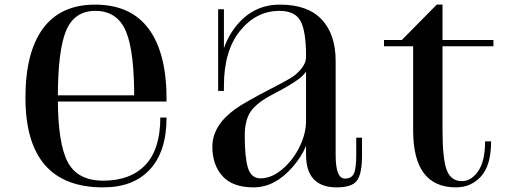

<svg xmlns="http://www.w3.org/2000/svg" viewBox="-20 -790 2208 830"><path d="M673 -282Q673 -145 608.5 -77Q544 -9 426 -9Q315 -9 272.5 -90Q230 -171 230 -367Q230 -573 266 -658Q302 -743 392 -743Q487 -743 524.5 -654.5Q562 -566 560 -351H700Q702 -556 624.5 -663Q547 -770 391 -770Q242 -770 166 -667Q90 -564 90 -368Q90 20 426 20Q557 20 628.5 -58Q700 -136 700 -282ZM586 -378H206L208 -351H586Z M1431 -119V-527Q1431 -641 1371 -705.5Q1311 -770 1190 -770Q1073 -770 998 -674Q923 -578 923 -419H948Q948 -571 1018 -657Q1088 -743 1188 -743Q1255 -743 1279 -699.5Q1303 -656 1303 -547V-121Q1303 20 1436 20Q1501 20 1523 -9Q1545 -38 1545 -119V-195H1520V-121Q1520 -62 1510 -40Q1500 -18 1471 -18Q1431 -18 1431 -119ZM1303 -545Q1303 -517 1282 -492Q1261 -467 1236.5 -452.5Q1212 -438 1166 -414Q1157 -409 1152 -407Q1035 -346 999 -320Q898 -248 898 -156Q898 -77 942 -28.5Q986 20 1076 20Q1168 20 1244.5 -67.5Q1321 -155 1321 -249L1303 -356V-266Q1303 -213 1275 -155.5Q1247 -98 1200.5 -58.5Q1154 -19 1106 -19Q1066 -19 1052 -64Q1038 -109 1038 -202Q1038 -273 1065.5 -310.5Q1093 -348 1161 -383Q1240 -424 1274 -450.5Q1308 -477 1321 -516V-545ZM948 -750H923V-397H948Z M1766 -226V-590H1640V-617H1717L1868 -770H1893V-226Q1893 -104 1911 -55.5Q1929 -7 1977 -7Q2017 -7 2047 -50Q2077 -93 2077 -179H2103Q2103 -76 2060 -28Q2017 20 1951 20Q1766 20 1766 -226ZM1843 -617H2113V-590H1843Z"/></svg>

Font: Solide Mirage
Style: Etroit
Weight: 400
Designer: Jérémy Landes
Foundry: Velvetyne Type Foundry
Version: Version 1.1